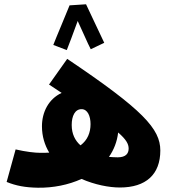

<svg xmlns="http://www.w3.org/2000/svg" viewBox="-20 -868 817 897"><path d="M305 -843C289 -802 241 -690 229 -658L292 -634C300 -653 324 -718 343 -770C364 -726 390 -664 404 -638L467 -668C445 -713 402 -807 382 -848ZM540 8C662 8 729 -53 729 -165C729 -266 648 -355 294 -593L209 -473C230 -459 250 -446 268 -434C206 -405 176 -343 176 -278C176 -231 189 -190 210 -155C198 -154 184 -154 169 -154C143 -154 100 -159 53 -170L11 -18C55 0 98 8 157 9C228 10 299 -4 361 -32C423 -5 489 8 540 8ZM315 -284C315 -326 330 -358 361 -358C389 -358 403 -326 403 -288C403 -249 389 -213 356 -189C331 -211 315 -242 315 -284ZM581 -174C581 -151 568 -133 530 -133C517 -133 503 -134 489 -135C512 -168 527 -206 532 -249C570 -216 581 -195 581 -174Z"/></svg>

Font: Noto Sans Arabic SemCond Blk
Style: Regular
Weight: 900
Width: 4
Designer: Monotype Design Team, Nadine Chahine, Nizar Qandah and Khaled Hosny
Foundry: Monotype Imaging Inc.
Version: Version 2.012